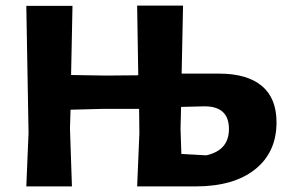

<svg xmlns="http://www.w3.org/2000/svg" viewBox="-20 -666 1026 686"><path d="M74 0 82 -191 74 -645H239L234 -398L357 -396L474 -397L470 -646H634L629 -403H762Q863 -403 915.5 -359Q968 -315 968 -229Q968 -122 891.5 -61Q815 0 679 0H470L478 -190L477 -277H347L232 -274L230 -207L237 0ZM625 -206 628 -116 717 -111Q798 -129 798 -205Q798 -288 707 -286L627 -284Z"/></svg>

Font: Alegreya Sans ExtraBold
Style: Regular
Weight: 800
Designer: Juan Pablo del Peral
Foundry: Huerta Tipografica
Version: Version 2.007